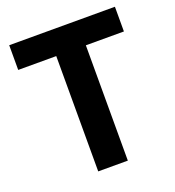

<svg xmlns="http://www.w3.org/2000/svg" viewBox="-130 -817 840 920"><g transform="rotate(-20 289.5 -357.0)"><path d="M365 0H214V-588H20V-714H559V-588H365Z"/></g></svg>

Font: Noto Sans Bengali
Style: Bold
Weight: 700
Designer: Jelle Bosma - Monotype Design Team
Foundry: Monotype Imaging Inc.
Version: Version 2.003; ttfautohint (v1.8.4.7-5d5b)